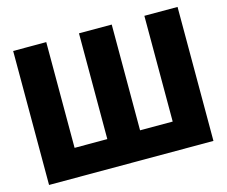

<svg xmlns="http://www.w3.org/2000/svg" viewBox="-102 -867 1188 1007"><g transform="rotate(-15 492.0 -364.0)"><path d="M45.9 -727.5H225.6V-153.3H403.3V-727.5H581.1V-153.3H758.3V-727.5H938.5V0H45.9Z"/></g></svg>

Font: Inter Display Extra Bold
Style: Regular
Weight: 800
Designer: Rasmus Andersson
Foundry: rsms
Version: Version 4.000;git-4fc901f